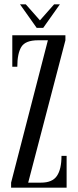

<svg xmlns="http://www.w3.org/2000/svg" viewBox="-20 -862 358 882"><path d="M31 0V-23L200 -677H155Q97 -677 78.2 -646.8Q59.5 -616.5 59.5 -555.5H36.5V-700H280.5V-677L109.5 -23H168.5Q220.5 -23 241.5 -54Q262.5 -85 262.5 -146H286V0ZM148.5 -734 72 -842H98.5L163.5 -768.5L228.5 -842H255L178.5 -734Z"/></svg>

Font: Imbue 50pt
Style: Regular
Weight: 400
Designer: Tyler Finck
Foundry: Etcetera Type Company
Version: Version 1.102; ttfautohint (v1.8.3)